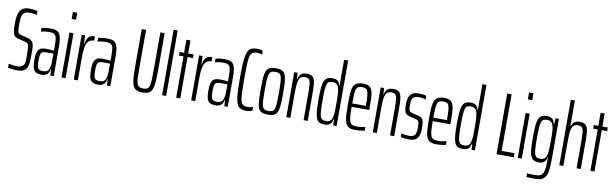

<svg xmlns="http://www.w3.org/2000/svg" viewBox="-53 -1346 6870 2145"><g transform="rotate(10 3381.5 -273.5)"><path d="M137 8Q121 8 101.5 6.5Q82 5 64 1.5Q46 -2 32 -5V-49Q47 -47 63.5 -44Q80 -41 95.5 -39Q111 -37 122 -37Q154 -37 172 -44Q190 -51 201 -66Q210 -78 213 -95.5Q216 -113 216 -135.5Q216 -158 216 -184Q216 -230 214.5 -256Q213 -282 208 -295Q203 -308 191 -314Q179 -320 157 -326L82 -345Q60 -351 47.5 -364Q35 -377 30 -397Q25 -417 23.5 -446Q22 -475 22 -512Q22 -556 28 -590Q34 -624 48.5 -647.5Q63 -671 88 -683.5Q113 -696 152 -696Q174 -696 192.5 -694Q211 -692 225.5 -689Q240 -686 247 -683V-640Q238 -643 224 -645.5Q210 -648 195 -649.5Q180 -651 165 -651Q129 -651 110.5 -640.5Q92 -630 85 -611Q76 -591 73.5 -565.5Q71 -540 71 -510Q71 -458 74.5 -434Q78 -410 86.5 -402Q95 -394 113 -389L185 -371Q202 -367 214.5 -361Q227 -355 237 -346Q247 -337 253 -323Q259 -311 261.5 -293Q264 -275 264.5 -250.5Q265 -226 265 -193Q265 -158 263.5 -127.5Q262 -97 256.5 -72Q251 -47 237.5 -29Q224 -11 200 -1.5Q176 8 137 8Z M414 8Q376 8 352 -4Q328 -16 317.5 -48Q307 -80 307 -140Q307 -196 316.5 -227.5Q326 -259 349 -272.5Q372 -286 410 -286Q420 -286 432.5 -285.5Q445 -285 458.5 -284Q472 -283 484 -282.5Q496 -282 505 -282V-328Q505 -375 502 -404.5Q499 -434 490 -449.5Q481 -465 463.5 -471Q446 -477 417 -477Q400 -477 382.5 -475Q365 -473 349.5 -470.5Q334 -468 324 -465V-507Q340 -511 367.5 -514.5Q395 -518 428 -518Q457 -518 478 -513Q499 -508 513 -496.5Q527 -485 535.5 -464Q544 -443 548 -411.5Q552 -380 552 -335V0H513L509 -68H505Q498 -34 483.5 -18Q469 -2 450.5 3Q432 8 414 8ZM420 -34Q436 -34 451.5 -37.5Q467 -41 479 -53Q491 -65 497 -91Q503 -119 504 -146Q505 -173 505 -207V-247H420Q394 -247 379.5 -239.5Q365 -232 359.5 -209.5Q354 -187 354 -141Q354 -99 359 -75.5Q364 -52 378.5 -43Q393 -34 420 -34Z M638 -664V-743H688V-664ZM640 0V-510H686V0Z M779 0V-510H818L822 -416H826Q833 -459 847.5 -480.5Q862 -502 882.5 -510Q903 -518 928 -518V-469Q887 -469 864.5 -445.5Q842 -422 833.5 -375.5Q825 -329 825 -261V0Z M1056 8Q1018 8 994 -4Q970 -16 959.5 -48Q949 -80 949 -140Q949 -196 958.5 -227.5Q968 -259 991 -272.5Q1014 -286 1052 -286Q1062 -286 1074.5 -285.5Q1087 -285 1100.5 -284Q1114 -283 1126 -282.5Q1138 -282 1147 -282V-328Q1147 -375 1144 -404.5Q1141 -434 1132 -449.5Q1123 -465 1105.5 -471Q1088 -477 1059 -477Q1042 -477 1024.5 -475Q1007 -473 991.5 -470.5Q976 -468 966 -465V-507Q982 -511 1009.5 -514.5Q1037 -518 1070 -518Q1099 -518 1120 -513Q1141 -508 1155 -496.5Q1169 -485 1177.5 -464Q1186 -443 1190 -411.5Q1194 -380 1194 -335V0H1155L1151 -68H1147Q1140 -34 1125.5 -18Q1111 -2 1092.5 3Q1074 8 1056 8ZM1062 -34Q1078 -34 1093.5 -37.5Q1109 -41 1121 -53Q1133 -65 1139 -91Q1145 -119 1146 -146Q1147 -173 1147 -207V-247H1062Q1036 -247 1021.5 -239.5Q1007 -232 1001.5 -209.5Q996 -187 996 -141Q996 -99 1001 -75.5Q1006 -52 1020.5 -43Q1035 -34 1062 -34Z M1560 8Q1523 8 1499 -1Q1475 -10 1461 -29.5Q1447 -49 1440 -83.5Q1433 -118 1431 -168.5Q1429 -219 1429 -289V-688H1478V-257Q1478 -189 1480 -146Q1482 -103 1489.5 -79.5Q1497 -56 1514 -46.5Q1531 -37 1560 -37Q1589 -37 1605 -46.5Q1621 -56 1628 -79.5Q1635 -103 1637.5 -146Q1640 -189 1640 -257V-688H1689V-289Q1689 -219 1687 -168.5Q1685 -118 1678 -84Q1671 -50 1657.5 -29.5Q1644 -9 1620 -0.5Q1596 8 1560 8Z M1781 0V-743H1827V0Z M1941 0V-469H1890V-510H1941V-658H1987V-510H2048V-469H1987V0Z M2111 0V-510H2150L2154 -416H2158Q2165 -459 2179.5 -480.5Q2194 -502 2214.5 -510Q2235 -518 2260 -518V-469Q2219 -469 2196.5 -445.5Q2174 -422 2165.5 -375.5Q2157 -329 2157 -261V0Z M2388 8Q2350 8 2326 -4Q2302 -16 2291.5 -48Q2281 -80 2281 -140Q2281 -196 2290.5 -227.5Q2300 -259 2323 -272.5Q2346 -286 2384 -286Q2394 -286 2406.5 -285.5Q2419 -285 2432.5 -284Q2446 -283 2458 -282.5Q2470 -282 2479 -282V-328Q2479 -375 2476 -404.5Q2473 -434 2464 -449.5Q2455 -465 2437.5 -471Q2420 -477 2391 -477Q2374 -477 2356.5 -475Q2339 -473 2323.5 -470.5Q2308 -468 2298 -465V-507Q2314 -511 2341.5 -514.5Q2369 -518 2402 -518Q2431 -518 2452 -513Q2473 -508 2487 -496.5Q2501 -485 2509.5 -464Q2518 -443 2522 -411.5Q2526 -380 2526 -335V0H2487L2483 -68H2479Q2472 -34 2457.5 -18Q2443 -2 2424.5 3Q2406 8 2388 8ZM2394 -34Q2410 -34 2425.5 -37.5Q2441 -41 2453 -53Q2465 -65 2471 -91Q2477 -119 2478 -146Q2479 -173 2479 -207V-247H2394Q2368 -247 2353.5 -239.5Q2339 -232 2333.5 -209.5Q2328 -187 2328 -141Q2328 -99 2333 -75.5Q2338 -52 2352.5 -43Q2367 -34 2394 -34Z M2739 8Q2704 8 2680 0Q2656 -8 2641 -29.5Q2626 -51 2618 -90Q2610 -129 2607 -191Q2604 -253 2604 -344Q2604 -434 2607 -495.5Q2610 -557 2618.5 -596.5Q2627 -636 2641.5 -657.5Q2656 -679 2680 -687.5Q2704 -696 2739 -696Q2750 -696 2762 -694.5Q2774 -693 2785 -690.5Q2796 -688 2802 -684V-641Q2795 -644 2785 -646.5Q2775 -649 2764.5 -650Q2754 -651 2745 -651Q2720 -651 2703 -644.5Q2686 -638 2676 -621Q2666 -604 2661 -570Q2656 -536 2654.5 -481Q2653 -426 2653 -344Q2653 -262 2654.5 -207Q2656 -152 2661 -118Q2666 -84 2676 -67Q2686 -50 2703 -43.5Q2720 -37 2745 -37Q2760 -37 2776.5 -40Q2793 -43 2804 -47V-3Q2795 0 2784 2.5Q2773 5 2761 6.5Q2749 8 2739 8Z M2982 8Q2947 8 2924 1.5Q2901 -5 2887 -21.5Q2873 -38 2866 -68Q2859 -98 2856.5 -143.5Q2854 -189 2854 -254Q2854 -319 2856.5 -365Q2859 -411 2866 -441Q2873 -471 2887 -487.5Q2901 -504 2924 -511Q2947 -518 2982 -518Q3016 -518 3038.5 -511Q3061 -504 3075 -487.5Q3089 -471 3096.5 -441Q3104 -411 3106.5 -365Q3109 -319 3109 -254Q3109 -189 3106.5 -143.5Q3104 -98 3096.5 -68Q3089 -38 3075 -21.5Q3061 -5 3038.5 1.5Q3016 8 2982 8ZM2982 -33Q3009 -33 3025.5 -41.5Q3042 -50 3049.5 -73Q3057 -96 3059.5 -139.5Q3062 -183 3062 -254Q3062 -325 3059.5 -369Q3057 -413 3049.5 -436.5Q3042 -460 3025.5 -468.5Q3009 -477 2982 -477Q2954 -477 2937.5 -468.5Q2921 -460 2913 -437Q2905 -414 2902.5 -369.5Q2900 -325 2900 -254Q2900 -183 2902.5 -139.5Q2905 -96 2913 -73Q2921 -50 2937.5 -41.5Q2954 -33 2982 -33Z M3190 0V-510H3229L3233 -441H3237Q3241 -463 3251.5 -480Q3262 -497 3281.5 -507.5Q3301 -518 3332 -518Q3365 -518 3385 -508Q3405 -498 3415.5 -475Q3426 -452 3429.5 -415Q3433 -378 3433 -324V0H3386V-312Q3386 -366 3383.5 -398.5Q3381 -431 3373.5 -448Q3366 -465 3351.5 -470.5Q3337 -476 3315 -476Q3286 -476 3269.5 -460.5Q3253 -445 3246 -416.5Q3239 -388 3237.5 -348Q3236 -308 3236 -261V0Z M3625 8Q3589 8 3566.5 -3.5Q3544 -15 3532 -43.5Q3520 -72 3515 -123.5Q3510 -175 3510 -255Q3510 -335 3514.5 -386Q3519 -437 3531.5 -466Q3544 -495 3566.5 -506.5Q3589 -518 3624 -518Q3649 -518 3666.5 -511Q3684 -504 3695 -489Q3706 -474 3711 -448H3715V-743H3761V0H3723L3719 -68H3714Q3708 -35 3694.5 -19Q3681 -3 3662.5 2.5Q3644 8 3625 8ZM3636 -34Q3666 -34 3683.5 -50Q3701 -66 3707 -102Q3713 -134 3714 -173Q3715 -212 3715 -268Q3715 -305 3713.5 -338Q3712 -371 3708 -396Q3700 -441 3682 -458.5Q3664 -476 3632 -476Q3608 -476 3592.5 -468.5Q3577 -461 3569.5 -439Q3562 -417 3559 -372.5Q3556 -328 3556 -255Q3556 -182 3559 -137.5Q3562 -93 3570 -71Q3578 -49 3594 -41.5Q3610 -34 3636 -34Z M3975 8Q3940 8 3916 0.5Q3892 -7 3877.5 -25Q3863 -43 3855.5 -73Q3848 -103 3845.5 -147.5Q3843 -192 3843 -254Q3843 -328 3846 -378.5Q3849 -429 3860.5 -459.5Q3872 -490 3899 -504Q3926 -518 3973 -518Q4006 -518 4027 -510Q4048 -502 4061 -484Q4074 -466 4080 -435.5Q4086 -405 4087.5 -361Q4089 -317 4089 -256V-240H3889Q3889 -177 3892 -136.5Q3895 -96 3904 -73.5Q3913 -51 3932 -42Q3951 -33 3982 -33Q3997 -33 4015 -35Q4033 -37 4050.5 -40Q4068 -43 4080 -46V-4Q4069 -1 4051.5 1.5Q4034 4 4014.5 6Q3995 8 3975 8ZM4043 -259V-298Q4043 -359 4039.5 -394.5Q4036 -430 4028 -447.5Q4020 -465 4006.5 -471Q3993 -477 3971 -477Q3944 -477 3927 -470Q3910 -463 3902 -443Q3894 -423 3891.5 -384Q3889 -345 3889 -279H4063Z M4171 0V-510H4210L4214 -441H4218Q4222 -463 4232.5 -480Q4243 -497 4262.5 -507.5Q4282 -518 4313 -518Q4346 -518 4366 -508Q4386 -498 4396.5 -475Q4407 -452 4410.5 -415Q4414 -378 4414 -324V0H4367V-312Q4367 -366 4364.5 -398.5Q4362 -431 4354.5 -448Q4347 -465 4332.5 -470.5Q4318 -476 4296 -476Q4267 -476 4250.5 -460.5Q4234 -445 4227 -416.5Q4220 -388 4218.5 -348Q4217 -308 4217 -261V0Z M4584 8Q4565 8 4546.5 6.5Q4528 5 4513 2Q4498 -1 4489 -4V-45Q4495 -43 4504.5 -41Q4514 -39 4526 -37Q4538 -35 4551 -34Q4564 -33 4576 -33Q4613 -33 4630 -45.5Q4647 -58 4652.5 -81Q4658 -104 4658 -135Q4658 -176 4654.5 -194.5Q4651 -213 4642.5 -219Q4634 -225 4617 -229L4545 -247Q4518 -254 4504 -268Q4490 -282 4485.5 -307Q4481 -332 4481 -372Q4481 -415 4489.5 -443.5Q4498 -472 4513.5 -488.5Q4529 -505 4551.5 -511.5Q4574 -518 4601 -518Q4617 -518 4634 -516.5Q4651 -515 4665.5 -512.5Q4680 -510 4689 -506V-464Q4680 -467 4666 -470Q4652 -473 4636.5 -475Q4621 -477 4605 -477Q4579 -477 4561.5 -468.5Q4544 -460 4535.5 -438.5Q4527 -417 4527 -378Q4527 -342 4530.5 -324.5Q4534 -307 4542.5 -301Q4551 -295 4567 -290L4639 -272Q4665 -266 4679.5 -254Q4694 -242 4699 -215.5Q4704 -189 4704 -137Q4704 -99 4697.5 -71.5Q4691 -44 4677 -26.5Q4663 -9 4639.5 -0.5Q4616 8 4584 8Z M4895 8Q4860 8 4836 0.5Q4812 -7 4797.5 -25Q4783 -43 4775.5 -73Q4768 -103 4765.5 -147.5Q4763 -192 4763 -254Q4763 -328 4766 -378.5Q4769 -429 4780.5 -459.5Q4792 -490 4819 -504Q4846 -518 4893 -518Q4926 -518 4947 -510Q4968 -502 4981 -484Q4994 -466 5000 -435.5Q5006 -405 5007.5 -361Q5009 -317 5009 -256V-240H4809Q4809 -177 4812 -136.5Q4815 -96 4824 -73.5Q4833 -51 4852 -42Q4871 -33 4902 -33Q4917 -33 4935 -35Q4953 -37 4970.5 -40Q4988 -43 5000 -46V-4Q4989 -1 4971.5 1.5Q4954 4 4934.5 6Q4915 8 4895 8ZM4963 -259V-298Q4963 -359 4959.5 -394.5Q4956 -430 4948 -447.5Q4940 -465 4926.5 -471Q4913 -477 4891 -477Q4864 -477 4847 -470Q4830 -463 4822 -443Q4814 -423 4811.5 -384Q4809 -345 4809 -279H4983Z M5194 8Q5158 8 5135.5 -3.5Q5113 -15 5101 -43.5Q5089 -72 5084 -123.5Q5079 -175 5079 -255Q5079 -335 5083.5 -386Q5088 -437 5100.5 -466Q5113 -495 5135.5 -506.5Q5158 -518 5193 -518Q5218 -518 5235.5 -511Q5253 -504 5264 -489Q5275 -474 5280 -448H5284V-743H5330V0H5292L5288 -68H5283Q5277 -35 5263.5 -19Q5250 -3 5231.5 2.5Q5213 8 5194 8ZM5205 -34Q5235 -34 5252.5 -50Q5270 -66 5276 -102Q5282 -134 5283 -173Q5284 -212 5284 -268Q5284 -305 5282.5 -338Q5281 -371 5277 -396Q5269 -441 5251 -458.5Q5233 -476 5201 -476Q5177 -476 5161.5 -468.5Q5146 -461 5138.5 -439Q5131 -417 5128 -372.5Q5125 -328 5125 -255Q5125 -182 5128 -137.5Q5131 -93 5139 -71Q5147 -49 5163 -41.5Q5179 -34 5205 -34Z M5575 0V-688H5625V-46H5770V0Z M5813 -664V-743H5863V-664ZM5815 0V-510H5861V0Z M6046 196Q6032 196 6016.5 195.5Q6001 195 5984 194.5Q5967 194 5948 193V151Q5957 152 5971 153Q5985 154 6003 154.5Q6021 155 6039 155Q6075 155 6096.5 145Q6118 135 6129 112Q6140 89 6143.5 47.5Q6147 6 6147 -57V-62H6143Q6138 -37 6127 -21.5Q6116 -6 6098.5 1Q6081 8 6056 8Q6021 8 5998 -3.5Q5975 -15 5963 -44Q5951 -73 5946.5 -124Q5942 -175 5942 -255Q5942 -335 5946.5 -386.5Q5951 -438 5963.5 -466.5Q5976 -495 5998.5 -506.5Q6021 -518 6057 -518Q6076 -518 6094 -513Q6112 -508 6126 -491.5Q6140 -475 6146 -442H6151L6155 -510H6193V-81Q6193 -3 6188.5 50Q6184 103 6169 135.5Q6154 168 6124.5 182Q6095 196 6046 196ZM6067 -34Q6097 -34 6114.5 -51Q6132 -68 6140 -110Q6144 -138 6145.5 -173Q6147 -208 6147 -251Q6147 -300 6146 -336.5Q6145 -373 6140 -400Q6133 -442 6115.5 -459Q6098 -476 6068 -476Q6042 -476 6026 -468.5Q6010 -461 6002 -439Q5994 -417 5991 -372.5Q5988 -328 5988 -255Q5988 -182 5991 -137.5Q5994 -93 6002 -71Q6010 -49 6025.5 -41.5Q6041 -34 6067 -34Z M6287 0V-743H6333V-455H6338Q6342 -469 6351.5 -483.5Q6361 -498 6379.5 -508Q6398 -518 6429 -518Q6462 -518 6482 -508Q6502 -498 6512.5 -475Q6523 -452 6526.5 -415Q6530 -378 6530 -324V0H6483V-312Q6483 -366 6480.5 -398.5Q6478 -431 6470.5 -448Q6463 -465 6448.5 -470.5Q6434 -476 6412 -476Q6383 -476 6366.5 -460.5Q6350 -445 6343 -416.5Q6336 -388 6334.5 -348Q6333 -308 6333 -261V0Z M6640 0V-469H6589V-510H6640V-658H6686V-510H6747V-469H6686V0Z"/></g></svg>

Font: Saira UltraCondensed Light
Style: Regular
Weight: 300
Width: 1
Designer: Hector Gatti with collaboration of the Omnibus-Type team
Foundry: Omnibus-Type
Version: Version 1.101